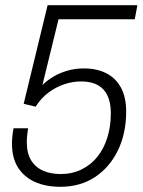

<svg xmlns="http://www.w3.org/2000/svg" viewBox="-20 -706 551 738"><path d="M212 12Q155 12 113.5 -7Q72 -26 49 -62.5Q26 -99 26 -154Q26 -167 27.5 -182Q29 -197 32 -213H88Q86 -199 84.5 -186Q83 -173 83 -161Q83 -117 99.5 -90Q116 -63 145.5 -50Q175 -37 213 -37Q257 -37 293 -54.5Q329 -72 354 -103Q379 -134 392.5 -177Q406 -220 406 -270Q406 -331 377.5 -362Q349 -393 291 -393Q259 -393 226.5 -382Q194 -371 165.5 -349.5Q137 -328 117 -296L71 -307L163 -686H508L498 -632H205L143 -379Q161 -397 185.5 -411.5Q210 -426 239.5 -434.5Q269 -443 303 -443Q352 -443 388.5 -424.5Q425 -406 445 -369Q465 -332 465 -277Q465 -193 433 -127.5Q401 -62 344.5 -25Q288 12 212 12Z"/></svg>

Font: Archivo SemiCondensed ExtraLight
Style: Italic
Weight: 250
Width: 4
Italic angle: -10°
Designer: Hector Gatti
Foundry: Omnibus-Type
Version: Version 2.001